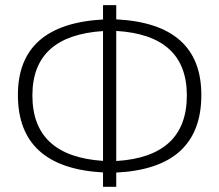

<svg xmlns="http://www.w3.org/2000/svg" viewBox="-20 -718 843 738"><path d="M376 -55.2Q48.8 -73.2 48.8 -353Q48.8 -625 376 -643.1V-698.2H426.8V-643.6Q753.9 -627 753.9 -353Q753.9 -70.8 426.8 -54.7V0H376ZM376 -99.6V-598.6Q104.5 -581.1 104.5 -351.1Q104.5 -117.7 376 -99.6ZM426.8 -599.1V-99.1Q698.2 -115.7 698.2 -351.1Q698.2 -583 426.8 -599.1Z"/></svg>

Font: Sansation Light
Style: Light
Weight: 300
Designer: Bernd Montag
Version: Version 1.301